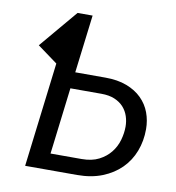

<svg xmlns="http://www.w3.org/2000/svg" viewBox="-81 -788 791 861"><g transform="rotate(10 315.0 -358.0)"><path d="M239 -452H376.5Q432.5 -452 473.8 -436.2Q515 -420.5 542.2 -393.5Q569.5 -366.5 582.8 -330.8Q596 -295 596 -255.5Q596 -202 578.2 -155.5Q560.5 -109 526 -74.5Q491.5 -40 441.5 -20Q391.5 0 327 0H90.5L148.5 -476L57 -543L203 -716H271.5ZM230 -377.5 197.5 -110 193 -74H334.5Q381 -74 413 -90.5Q445 -107 465.2 -132.5Q485.5 -158 494.5 -189.5Q503.5 -221 503.5 -251Q503.5 -275.5 496 -298.2Q488.5 -321 472.5 -338.8Q456.5 -356.5 431.5 -367Q406.5 -377.5 371.5 -377.5Z"/></g></svg>

Font: Lato
Style: Italic
Weight: 400
Italic angle: -7°
Designer: Lukasz Dziedzic
Foundry: tyPoland Lukasz Dziedzic
Version: Version 2.007; 2014-02-27